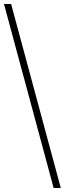

<svg xmlns="http://www.w3.org/2000/svg" viewBox="-20 -828 326 968"><path d="M250.5 120 0 -808H36L286.5 120Z"/></svg>

Font: Encode Sans Semi Expanded Thin
Style: Regular
Weight: 100
Width: 6
Designer: Multiple Designers
Foundry: Impallari Type
Version: Version 3.000; ttfautohint (v1.8.3) -l 8 -r 50 -G 200 -x 14 